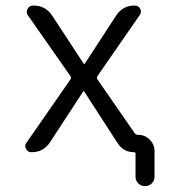

<svg xmlns="http://www.w3.org/2000/svg" viewBox="-20 -542 602 680"><path d="M276.4 -316.4Q277.3 -315.4 278.3 -315.4Q279.3 -315.4 280.3 -316.4L391.6 -487.3Q415 -522.5 457 -522.5Q470.7 -522.5 476.6 -510.7Q482.4 -499 474.6 -488.3L325.2 -272.5Q321.3 -266.6 325.2 -260.7L457 -70.3Q460.9 -64.5 468.8 -64.5H469.7Q493.2 -64.5 510.3 -47.4Q527.3 -30.3 527.3 -6.8V84Q527.3 97.7 517.6 107.4Q507.8 117.2 493.7 117.2Q479.5 117.2 469.7 107.4Q460 97.7 460 84V2Q460 -2.9 455.1 -2.9Q417 -2.9 396.5 -35.2L278.3 -217.8Q277.3 -218.8 276.4 -218.8Q275.4 -218.8 274.4 -217.8L157.2 -38.1Q133.8 -2.9 91.8 -2.9Q78.1 -2.9 72.3 -14.6Q69.3 -19.5 69.3 -25.4Q69.3 -31.2 74.2 -37.1L229.5 -260.7Q233.4 -266.6 229.5 -272.5L79.1 -487.3Q71.3 -498 77.6 -510.3Q84 -522.5 97.7 -522.5Q141.6 -522.5 165 -486.3Z"/></svg>

Font: Gen Jyuu Gothic P Normal
Style: Regular
Weight: 300
Designer: [Source Han Sans]
Ryoko NISHIZUKA  (kana & ideographs); Paul D. Hunt (Latin, Greek & Cyrillic); Wenlong ZHANG  (bopomofo
Version: Version 1.002.20150607